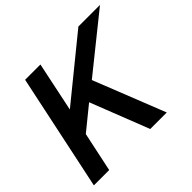

<svg xmlns="http://www.w3.org/2000/svg" viewBox="-165 -899 1095 1095"><g transform="rotate(-45 383.0 -351.5)"><path d="M13.7 0 162.1 -703.1H285.6L222.7 -402.8L591.8 -703.1H766.1L430.2 -433.1L601.6 0H468.3L329.6 -354.5L188 -239.3L137.2 0Z"/></g></svg>

Font: Schibsted Grotesk SemiBold
Style: Italic
Weight: 600
Italic angle: -12°
Designer: Bakken & Baeck AS, Henrik Kongsvoll
Foundry: Schibsted ASA
Version: Version 1.100;gftools[0.9.25]